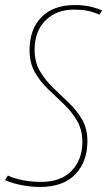

<svg xmlns="http://www.w3.org/2000/svg" viewBox="-35 -730 424 760"><path d="M369 -689 359 -672Q334 -683 310.5 -687.5Q287 -692 258 -692Q188 -692 145 -649Q102 -606 102 -534Q102 -484 123 -448.5Q144 -413 175 -383Q206 -353 237.5 -323Q269 -293 290 -257Q311 -221 311 -171Q311 -90 263 -40Q215 10 124 10Q88 10 51.5 3Q15 -4 -15 -17L-4 -35Q22 -23 57 -16.5Q92 -10 128 -10Q206 -10 248.5 -54Q291 -98 291 -168Q291 -216 270 -252Q249 -288 218 -317.5Q187 -347 155.5 -377Q124 -407 103 -444Q82 -481 82 -531Q82 -614 129 -662Q176 -710 261 -710Q291 -710 316.5 -705Q342 -700 369 -689Z"/></svg>

Font: Georama SemiCondensed Thin
Style: Italic
Weight: 100
Width: 4
Italic angle: -9°
Designer: Jean-Baptiste Levee
Foundry: Production Type
Version: Version 1.000